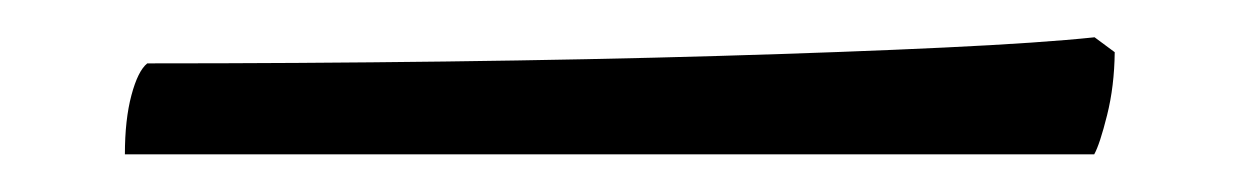

<svg xmlns="http://www.w3.org/2000/svg" viewBox="-20 -23 665 103"><path d="M47 59.8Q47 41.2 50.5 28.1Q54 15 59 11Q140.2 11 218.7 10Q297.2 9 365.7 7Q434.2 5 486.6 2.5Q539 0 567.2 -3L578 5Q577.8 23.3 573.9 38.8Q570 54.4 567 59.8Z"/></svg>

Font: Texturina Medium
Style: Regular
Weight: 500
Designer: Guillermo Torres Carreño
Foundry: Omnibus-Type
Version: Version 1.003